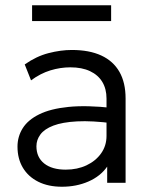

<svg xmlns="http://www.w3.org/2000/svg" viewBox="-20 -695 574 730"><path d="M215.5 15Q163.5 15 125.5 -4Q87.5 -23 67 -57.2Q46.5 -91.5 46.5 -137.5Q46.5 -175.5 66.2 -207.2Q86 -239 128.8 -260.2Q171.5 -281.5 240.5 -288.5Q309.5 -295.5 408.5 -284.5L411 -226Q329.5 -236.5 273.2 -233.5Q217 -230.5 183 -217.5Q149 -204.5 133.8 -184Q118.5 -163.5 118.5 -139Q118.5 -97 148 -73.5Q177.5 -50 230 -50Q274 -50 309 -66.5Q344 -83 364.5 -112Q385 -141 385 -178.5V-320Q385 -357 369 -383.5Q353 -410 322.2 -424.5Q291.5 -439 247.5 -439Q209.5 -439 171.8 -427.5Q134 -416 98 -389.5L74 -450Q118 -481 164.5 -493Q211 -505 253 -505Q319.5 -505 365 -484Q410.5 -463 434 -422Q457.5 -381 457.5 -320.5V0H387.5V-61.5Q361.5 -24.5 316 -4.8Q270.5 15 215.5 15ZM102 -615V-675H402.5V-615Z"/></svg>

Font: Geologica Cursive ExtraLight
Style: Regular
Weight: 250
Designer: Sindre Bremnes, Frode Helland
Foundry: Monokrom Skriftforlag AS
Version: Version 1.010;gftools[0.9.28]